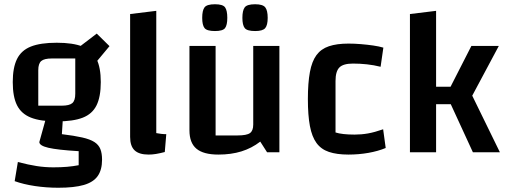

<svg xmlns="http://www.w3.org/2000/svg" viewBox="-20 -716 2380 903"><path d="M247 -145Q170 -145 125 -163Q80 -181 60 -221Q40 -261 40 -330Q40 -398 60 -438.5Q80 -479 125 -497Q170 -515 247 -515Q323 -515 368.5 -497Q414 -479 434 -438.5Q454 -398 454 -330Q454 -261 434 -220.5Q414 -180 369 -162.5Q324 -145 247 -145ZM160 -219H270Q306 -219 320 -231Q334 -243 334 -275V-441H224Q188 -441 174 -429Q160 -417 160 -386ZM460 35Q460 83 439.5 112Q419 141 374 154Q329 167 254 167Q198 167 144.5 159Q91 151 49 136L64 46Q114 59 152.5 65Q191 71 231 71Q267 71 295.5 68.5Q324 66 350 61V-5Q250 -11 207.5 -21Q165 -31 165 -48L197 -163H276L271 -85Q329 -78 366.5 -69.5Q404 -61 424 -48Q444 -35 452 -15Q460 5 460 35ZM415 -403 346 -490 435 -558 495 -499Z M715 -90Q725 -88 737.5 -86.5Q750 -85 762 -85L755 -1Q732 5 714 8Q696 11 679 11Q634 11 613 -9Q592 -29 592 -72V-650L715 -665Z M1294 -500V0H1236L1204 -50Q1164 -19 1115.5 -4Q1067 11 1007 11Q937 11 904 -16.5Q871 -44 871 -103V-500H994V-79H1097Q1140 -79 1155.5 -90Q1171 -101 1171 -130V-500ZM1180 -570Q1142 -570 1131 -584Q1120 -598 1120 -632Q1120 -667 1131 -681.5Q1142 -696 1180 -696Q1216 -696 1227.5 -681.5Q1239 -667 1239 -632Q1239 -598 1227.5 -584Q1216 -570 1180 -570ZM991 -570Q953 -570 942 -584Q931 -598 931 -632Q931 -667 942 -681.5Q953 -696 991 -696Q1028 -696 1038.5 -681.5Q1049 -667 1049 -632Q1049 -598 1038.5 -584Q1028 -570 991 -570Z M1619 11Q1564 11 1527 -1.5Q1490 -14 1468.5 -43.5Q1447 -73 1437.5 -123.5Q1428 -174 1428 -250Q1428 -326 1437.5 -377Q1447 -428 1468.5 -457Q1490 -486 1527 -498.5Q1564 -511 1619 -511Q1647 -511 1677 -508.5Q1707 -506 1735 -502Q1763 -498 1783 -492L1770 -402Q1738 -410 1705.5 -413.5Q1673 -417 1640 -417Q1594 -417 1576 -398.5Q1558 -380 1558 -335V-93Q1589 -83 1648 -83Q1680 -83 1711 -88.5Q1742 -94 1782 -108L1794 -20Q1758 -5 1712.5 3Q1667 11 1619 11Z M2100 -226H2031V0H1908V-650L2031 -665V-308H2099L2197 -500H2326L2201 -266L2331 0H2204Z"/></svg>

Font: Changa ExtraLight Medium
Style: Regular
Weight: 500
Version: Version 3.002; ttfautohint (v1.8.2)